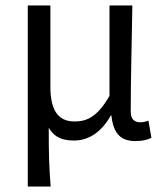

<svg xmlns="http://www.w3.org/2000/svg" viewBox="-20 -506 602 705"><path d="M82 179H166C160 102 159 59 159 -37C181 1 213 10 252 10C305 10 352 -20 387 -82H389C396 -17 422 12 477 12C504 12 522 7 536 0L525 -63C514 -59 504 -57 495 -57C474 -57 460 -68 460 -96C460 -212 464 -355 466 -486H382V-154C337 -75 297 -60 254 -60C191 -60 165 -104 165 -189V-486H82Z"/></svg>

Font: DAIFUKU Sans
Style: Regular
Weight: 400
Designer: Original font ‘Source Han Sans JP’ : Paul D. Hunt
Foundry: Daifuku
Version: Version 1.000